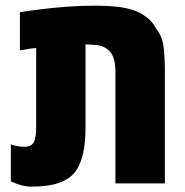

<svg xmlns="http://www.w3.org/2000/svg" viewBox="-20 -661 667 692"><path d="M93.3 11.7Q75.7 11.7 56.6 6.6Q37.6 1.5 19 -7.3V-140.6Q44.4 -131.8 65.9 -131.8Q94.2 -131.8 102.3 -149.4Q110.4 -167 110.4 -202.1V-487.8Q95.7 -486.8 81.1 -484.6Q66.4 -482.4 51.8 -479.5V-617.2Q86.9 -622.6 130.1 -627.9Q173.3 -633.3 222.4 -637Q271.5 -640.6 322.3 -640.6Q365.2 -640.6 397.5 -637.2Q429.7 -633.8 453.4 -626.7Q477.1 -619.6 494.1 -608.9Q511.2 -598.1 522.9 -585.9Q534.7 -573.7 543 -557.1Q564.5 -531.7 569.3 -494.1Q574.2 -456.5 574.2 -405.8V0H396V-401.9Q396 -433.6 388.2 -454.8Q380.4 -476.1 363.3 -486.3Q348.6 -496.6 325.2 -499Q315.9 -499.5 306.6 -500.2Q297.4 -501 288.1 -501V-202.1Q288.1 -161.6 283.2 -128.2Q278.3 -94.7 265.6 -66.9Q250.5 -32.2 221.2 -15.6Q196.3 0 163.1 5.9Q129.9 11.7 93.3 11.7Z"/></svg>

Font: Open Sans SemiCondensed ExtraBold
Style: Regular
Weight: 800
Width: 4
Designer: Monotype Design Team
Foundry: Monotype Imaging Inc.
Version: Version 3.000